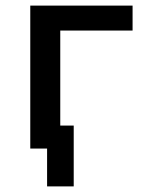

<svg xmlns="http://www.w3.org/2000/svg" viewBox="-20 -546 540 685"><path d="M88 -526H453V-437H195V-98H243V119H148V-16H88Z"/></svg>

Font: D2Coding ligature
Style: Bold
Weight: 700
Monospace: yes
Designer: Yong-Rak Park; Jeong-Hwan Yoon; Sang-Min Lee;
Foundry: NHN Corporation
Version: Version 1.3.2; Build 20180524